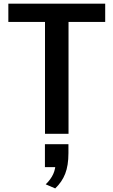

<svg xmlns="http://www.w3.org/2000/svg" viewBox="-20 -736 624 1056"><path d="M227.5 0V-615.2H25.9V-715.8H558.6V-615.2H356.9V0ZM283.7 300.3 231.4 277.8Q259.3 251 272.7 221.4Q286.1 191.9 286.1 153.8Q286.1 150.4 286.1 146.7Q286.1 143.1 285.6 139.6L313.5 183.1H227.1V57.1H356.4V106.4Q356.4 174.3 338.6 219.7Q320.8 265.1 283.7 300.3Z"/></svg>

Font: Monda SemiBold
Style: Regular
Weight: 600
Designer: Vernon Adams
Foundry: Vernon Adams
Version: Version 2.200